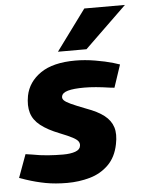

<svg xmlns="http://www.w3.org/2000/svg" viewBox="-58 -787 633 838"><g transform="rotate(-5 258.0 -368.0)"><path d="M203 8Q151 8 108.5 0Q66 -8 24 -22L-5 -32L32 -133L59 -129Q95 -122 129 -119.5Q163 -117 195 -117Q228 -117 249 -124.5Q270 -132 272 -148Q274 -158 268.5 -167Q263 -176 244.5 -186Q226 -196 188 -211Q137 -231 106.5 -255Q76 -279 66.5 -311Q57 -343 65 -386Q77 -446 131.5 -483.5Q186 -521 284 -521Q325 -521 370 -513.5Q415 -506 449 -496L477 -487L444 -388L425 -390Q392 -395 364 -397.5Q336 -400 313 -400Q266 -400 241 -393Q216 -386 213 -370Q211 -361 218.5 -353Q226 -345 247.5 -335Q269 -325 313 -308Q363 -290 391 -268Q419 -246 428.5 -216Q438 -186 429 -142Q418 -86 384 -52.5Q350 -19 302.5 -5.5Q255 8 203 8ZM212 -566 343 -744H521L337 -566Z"/></g></svg>

Font: REM SemiBold
Style: Italic
Weight: 600
Italic angle: -11°
Designer: Octavio Pardo
Foundry: Ashler Design
Version: Version 1.005;gftools[0.9.28]